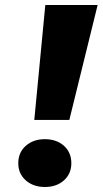

<svg xmlns="http://www.w3.org/2000/svg" viewBox="-20 -720 410 767"><path d="M161 -700 117 -241H257L370 -700ZM53 -68Q53 -26 83 0.5Q113 27 159 27Q206 27 235.5 0.5Q265 -26 265 -68Q265 -111 235.5 -137.5Q206 -164 159 -164Q113 -164 83 -137.5Q53 -111 53 -68Z"/></svg>

Font: Jost ExtraBold
Style: Italic
Weight: 800
Italic angle: -5°
Version: Version 3.710